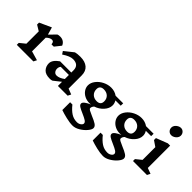

<svg xmlns="http://www.w3.org/2000/svg" viewBox="-7 -1723 2857 2857"><g transform="rotate(45 1421.0 -295.0)"><path d="M279 -379V-92L424 -50L399 0H50V-41L139 -113V-373L50 -427V-468L236 -553L270 -435L369 -536Q387 -544 421 -544Q462 -544 492 -524Q522 -504 536 -468L458 -370H410Q407 -399 397.5 -411.5Q388 -424 369 -424V-425Q325 -425 279 -379Z M1120 0H915V-87L802 2Q782 10 752 10Q662 10 621.5 -34.5Q581 -79 581 -142Q581 -179 606.5 -214.5Q632 -250 679 -282H915V-328Q915 -442 793 -442Q729 -442 629 -375L599 -420L741 -533Q783 -544 846 -544Q945 -544 1000 -497Q1055 -450 1055 -360V-85L1145 -50ZM915 -146V-231H744Q724 -207 724 -173Q724 -140 742.5 -117.5Q761 -95 791 -95Q847 -95 915 -146Z M1672 -453Q1696 -415 1696 -372Q1696 -307 1643.5 -248.5Q1591 -190 1514 -165Q1488 -136 1488 -108Q1488 -92 1512 -78.5Q1536 -65 1588 -43Q1659 -14 1696.5 10.5Q1734 35 1734 69Q1734 100 1695 147Q1656 194 1597.5 229Q1539 264 1485 264Q1426 264 1347 245Q1268 226 1215 207V43H1263Q1317 111 1372 146.5Q1427 182 1496 182Q1521 182 1541.5 172.5Q1562 163 1573.5 149Q1585 135 1585 122Q1585 97 1555 77.5Q1525 58 1465 32Q1404 6 1373.5 -13.5Q1343 -33 1343 -59Q1343 -83 1377 -108Q1411 -133 1457 -152Q1437 -150 1427 -150Q1371 -150 1324.5 -173.5Q1278 -197 1251 -237Q1224 -277 1224 -323Q1224 -378 1263.5 -429.5Q1303 -481 1366 -512.5Q1429 -544 1495 -544Q1569 -544 1625 -504H1785L1784 -453ZM1565 -325Q1565 -380 1529.5 -414Q1494 -448 1435 -448Q1396 -448 1375 -429Q1354 -410 1354 -372Q1354 -316 1389.5 -281.5Q1425 -247 1483 -247Q1565 -247 1565 -325Z M2312 -453Q2336 -415 2336 -372Q2336 -307 2283.5 -248.5Q2231 -190 2154 -165Q2128 -136 2128 -108Q2128 -92 2152 -78.5Q2176 -65 2228 -43Q2299 -14 2336.5 10.5Q2374 35 2374 69Q2374 100 2335 147Q2296 194 2237.5 229Q2179 264 2125 264Q2066 264 1987 245Q1908 226 1855 207V43H1903Q1957 111 2012 146.5Q2067 182 2136 182Q2161 182 2181.5 172.5Q2202 163 2213.5 149Q2225 135 2225 122Q2225 97 2195 77.5Q2165 58 2105 32Q2044 6 2013.5 -13.5Q1983 -33 1983 -59Q1983 -83 2017 -108Q2051 -133 2097 -152Q2077 -150 2067 -150Q2011 -150 1964.5 -173.5Q1918 -197 1891 -237Q1864 -277 1864 -323Q1864 -378 1903.5 -429.5Q1943 -481 2006 -512.5Q2069 -544 2135 -544Q2209 -544 2265 -504H2425L2424 -453ZM2205 -325Q2205 -380 2169.5 -414Q2134 -448 2075 -448Q2036 -448 2015 -429Q1994 -410 1994 -372Q1994 -316 2029.5 -281.5Q2065 -247 2123 -247Q2205 -247 2205 -325Z M2789 0H2495V-41L2584 -113V-381L2495 -442V-483L2676 -553H2724V-83L2814 -50ZM2732 -769Q2732 -744 2715.5 -721.5Q2699 -699 2674.5 -686Q2650 -673 2627 -673Q2592 -673 2569 -697Q2546 -721 2546 -757Q2546 -783 2562.5 -805Q2579 -827 2603.5 -840.5Q2628 -854 2651 -854Q2686 -854 2709 -829.5Q2732 -805 2732 -769Z"/></g></svg>

Font: Inknut Antiqua SemiBold
Style: Regular
Weight: 600
Designer: Claus Eggers Sørensen
Foundry: Claus Eggers Sørensen
Version: Version 1.003; ttfautohint (v1.8.2) -l 8 -r 50 -G 200 -x 14 